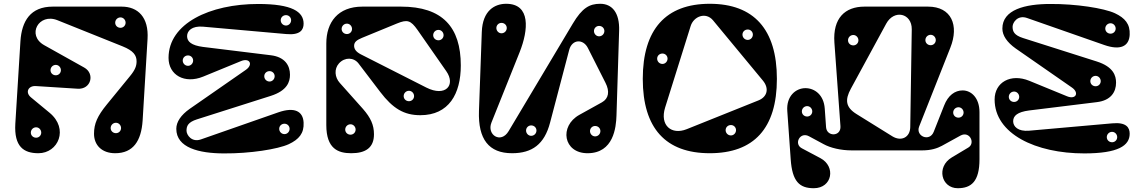

<svg xmlns="http://www.w3.org/2000/svg" viewBox="-20 -795 6047 1015"><path d="M88 -577 61 -141C54 -20 105 15 183 15C288 15 345 -114 242 -199L144 -280C111 -307 130 -343 170 -340L390 -326C462 -321 483 -406 425 -438L214 -556C119 -609 185 -728 284 -688L628 -550C685 -527 702 -503 702 -471C702 -448 696 -427 666 -391L545 -243C495 -182 477 -141 477 -88C477 -28 518 15 589 15C684 15 727 -50 734 -158L760 -589C767 -703 710 -760 623 -760H259C141 -760 95 -684 88 -577ZM171 -67C155 -67 143 -79 143 -94C143 -109 155 -122 171 -122C186 -122 198 -109 198 -94C198 -79 186 -67 171 -67ZM617 -648C601 -648 589 -660 589 -675C589 -690 601 -703 617 -703C632 -703 644 -690 644 -675C644 -660 632 -648 617 -648ZM275 -397C259 -397 247 -409 247 -424C247 -439 259 -452 275 -452C290 -452 302 -439 302 -424C302 -409 290 -397 275 -397ZM593 -91C577 -91 565 -103 565 -118C565 -133 577 -146 593 -146C608 -146 620 -133 620 -118C620 -103 608 -91 593 -91Z M1053 -654 1493 -615C1568 -608 1585 -638 1585 -670C1585 -733 1524 -774 1345 -774C1089 -774 871 -671 871 -489C871 -398 956 -350 1054 -390L1254 -472C1300 -491 1320 -454 1280 -426L982 -219C937 -187 912 -151 912 -114C912 -14 1032 16 1165 16C1299 17 1449 -6 1507 -33C1560 -58 1588 -90 1585 -147C1582 -207 1537 -231 1451 -201L1042 -58C993 -41 966 -82 966 -104C966 -129 974 -149 1021 -164L1411 -288C1499 -316 1513 -363 1513 -400C1513 -448 1487 -494 1411 -503L1053 -547C992 -555 969 -575 969 -604C969 -632 995 -659 1053 -654ZM1484 -141C1499 -141 1511 -129 1511 -114C1511 -99 1499 -86 1484 -86C1468 -86 1456 -99 1456 -114C1456 -129 1468 -141 1484 -141ZM974 -502C989 -502 1001 -490 1001 -475C1001 -460 989 -447 974 -447C958 -447 946 -460 946 -475C946 -490 958 -502 974 -502ZM1492 -715C1507 -715 1519 -703 1519 -688C1519 -673 1507 -660 1492 -660C1476 -660 1464 -673 1464 -688C1464 -703 1476 -715 1492 -715ZM1405 -419C1420 -419 1432 -407 1432 -392C1432 -377 1420 -364 1405 -364C1389 -364 1377 -377 1377 -392C1377 -407 1389 -419 1405 -419Z M2100 -760H1896C1766 -760 1705 -677 1705 -565V-134C1705 -8 1768 15 1837 15C1914 15 1957 -15 1957 -85C1957 -134 1940 -172 1899 -219L1776 -357C1750 -386 1745 -430 1772 -460C1803 -494 1850 -492 1875 -460L1990 -309C2057 -221 2116 -186 2202 -186C2353 -186 2416 -299 2416 -449C2416 -652 2319 -760 2100 -760ZM1852 -553C1852 -574 1868 -584 1894 -595L2079 -671C2133 -693 2151 -688 2187 -637L2339 -419C2391 -345 2335 -281 2234 -332L1887 -508C1862 -521 1852 -536 1852 -553ZM1833 -83C1817 -83 1805 -95 1805 -110C1805 -125 1817 -138 1833 -138C1848 -138 1860 -125 1860 -110C1860 -95 1848 -83 1833 -83ZM2298 -582C2282 -582 2270 -594 2270 -609C2270 -624 2282 -637 2298 -637C2313 -637 2325 -624 2325 -609C2325 -594 2313 -582 2298 -582ZM2142 -260C2126 -260 2114 -272 2114 -287C2114 -302 2126 -315 2142 -315C2157 -315 2169 -302 2169 -287C2169 -272 2157 -260 2142 -260ZM1814 -615C1798 -615 1786 -627 1786 -642C1786 -657 1798 -670 1814 -670C1829 -670 1841 -657 1841 -642C1841 -627 1829 -615 1814 -615Z M3239 -184 3253 -633C3256 -729 3215 -775 3153 -775C3097 -775 3058 -754 3008 -670L2669 -102C2628 -33 2552 -82 2578 -147L2727 -519C2774 -637 2786 -775 2656 -775C2596 -775 2531 -740 2527 -626L2512 -208C2507 -59 2564 15 2687 15C2793 15 2858 -32 2888 -147L2989 -531C3004 -588 3063 -591 3088 -541L3181 -357C3204 -312 3198 -274 3162 -254L3043 -188C2935 -128 2958 15 3086 15C3224 15 3237 -122 3239 -184ZM2631 -674C2647 -674 2659 -662 2659 -647C2659 -632 2647 -619 2631 -619C2616 -619 2604 -632 2604 -647C2604 -662 2616 -674 2631 -674ZM3126 -129C3142 -129 3154 -117 3154 -102C3154 -87 3142 -74 3126 -74C3111 -74 3099 -87 3099 -102C3099 -117 3111 -129 3126 -129ZM2788 -132C2804 -132 2816 -120 2816 -105C2816 -90 2804 -77 2788 -77C2773 -77 2761 -90 2761 -105C2761 -120 2773 -132 2788 -132ZM3147 -658C3163 -658 3175 -646 3175 -631C3175 -616 3163 -603 3147 -603C3132 -603 3120 -616 3120 -631C3120 -646 3132 -658 3147 -658Z M3732 -775C3500 -775 3378 -640 3378 -378C3378 -116 3500 15 3732 15C3965 15 4087 -116 4087 -378C4087 -640 3965 -775 3732 -775ZM3749 -688 4013 -369C4047 -328 4037 -283 3989 -264L3610 -112C3530 -80 3467 -132 3496 -226L3631 -657C3647 -709 3711 -733 3749 -688ZM3844 -134C3859 -134 3871 -122 3871 -107C3871 -92 3859 -79 3844 -79C3828 -79 3816 -92 3816 -107C3816 -122 3828 -134 3844 -134ZM3482 -512C3497 -512 3509 -500 3509 -485C3509 -470 3497 -457 3482 -457C3466 -457 3454 -470 3454 -485C3454 -500 3466 -512 3482 -512ZM3933 -639C3948 -639 3960 -627 3960 -612C3960 -597 3948 -584 3933 -584C3917 -584 3905 -597 3905 -612C3905 -627 3917 -639 3933 -639Z M4142 -208 4160 47C4168 164 4206 200 4282 200C4380 200 4400 85 4317 41L4219 -11C4175 -34 4209 -100 4256 -75L4334 -33C4370 -13 4426 0 4481 0H4856C4902 0 4935 -11 4959 -24L5057 -78C5106 -105 5138 -38 5099 -15L5012 37C4928 87 4956 200 5043 200C5115 200 5158 164 5158 47V-202C5158 -277 5115 -317 5069 -317C5028 -317 4992 -291 4971 -237L4916 -98C4894 -43 4819 -75 4839 -126L5004 -543C5051 -661 5010 -760 4886 -760H4550C4447 -760 4382 -699 4391 -570L4423 -128C4427 -72 4351 -71 4347 -122L4340 -221C4335 -294 4286 -329 4238 -329C4187 -329 4136 -287 4142 -208ZM4478 -326 4665 -670C4707 -747 4801 -725 4800 -640L4792 -123C4791 -68 4744 -46 4698 -74L4508 -192C4450 -228 4446 -267 4478 -326ZM5047 -173C5031 -173 5019 -185 5019 -200C5019 -215 5031 -228 5047 -228C5062 -228 5074 -215 5074 -200C5074 -185 5062 -173 5047 -173ZM4491 -555C4475 -555 4463 -567 4463 -582C4463 -597 4475 -610 4491 -610C4506 -610 4518 -597 4518 -582C4518 -567 4506 -555 4491 -555ZM4900 -556C4884 -556 4872 -568 4872 -583C4872 -598 4884 -611 4900 -611C4915 -611 4927 -598 4927 -583C4927 -568 4915 -556 4900 -556ZM4247 -179C4231 -179 4219 -191 4219 -206C4219 -221 4231 -234 4247 -234C4262 -234 4274 -221 4274 -206C4274 -191 4262 -179 4247 -179Z M5860 -143 5420 -104C5362 -99 5336 -126 5336 -154C5336 -183 5359 -203 5420 -211L5778 -255C5854 -264 5880 -310 5880 -358C5880 -395 5866 -442 5778 -470L5388 -594C5341 -609 5333 -629 5333 -654C5333 -676 5360 -717 5409 -700L5818 -557C5904 -527 5949 -551 5952 -611C5955 -668 5927 -700 5874 -725C5816 -752 5666 -775 5532 -774C5399 -774 5279 -744 5279 -644C5279 -607 5304 -571 5349 -539L5647 -332C5687 -304 5667 -267 5621 -286L5421 -368C5323 -408 5238 -360 5238 -269C5238 -87 5456 16 5712 16C5891 16 5952 -25 5952 -88C5952 -120 5935 -150 5860 -143ZM5851 -617C5835 -617 5823 -629 5823 -644C5823 -659 5835 -672 5851 -672C5866 -672 5878 -659 5878 -644C5878 -629 5866 -617 5851 -617ZM5341 -256C5325 -256 5313 -268 5313 -283C5313 -298 5325 -311 5341 -311C5356 -311 5368 -298 5368 -283C5368 -268 5356 -256 5341 -256ZM5859 -43C5843 -43 5831 -55 5831 -70C5831 -85 5843 -98 5859 -98C5874 -98 5886 -85 5886 -70C5886 -55 5874 -43 5859 -43ZM5772 -339C5756 -339 5744 -351 5744 -366C5744 -381 5756 -394 5772 -394C5787 -394 5799 -381 5799 -366C5799 -351 5787 -339 5772 -339Z"/></svg>

Font: Pilowlava Atome
Style: Regular
Weight: 500
Designer: Anton Moglia, Jérémy Landes, Maksym Kobuzan (Cyrillic), Velvetyne Type Foundry
Foundry: Anton Moglia, Jérémy Landes, Velvetyne Type Foundry
Version: Version 1.002;Glyphs 3.3 (3303)